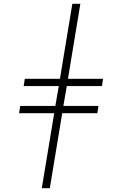

<svg xmlns="http://www.w3.org/2000/svg" viewBox="-20 -843 640 1006"><path d="M199 143 264 -250H80L86 -288H270L288 -392H104L110 -430H294L359 -823H401L336 -430H520L514 -392H330L312 -288H496L490 -250H306L241 143Z"/></svg>

Font: Iosevka Aile Extralight
Style: Italic
Weight: 200
Italic angle: -9°
Designer: Belleve Invis
Foundry: Belleve Invis
Version: Version 31.1.0; ttfautohint (v1.8.4)